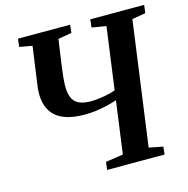

<svg xmlns="http://www.w3.org/2000/svg" viewBox="-108 -847 932 952"><g transform="rotate(-15 357.5 -371.5)"><path d="M326 0 331 -40 421 -53.5 457.5 -322.5Q433 -314 405 -307.5Q377 -301 348.2 -297.2Q319.5 -293.5 292 -293.5Q237 -293.5 199.5 -305.2Q162 -317 139.8 -338.2Q117.5 -359.5 107.5 -388Q97.5 -416.5 97.5 -449.5Q97.5 -464 99 -479Q100.5 -494 102.5 -507L128 -690L62.5 -702L67.5 -743H335L330.5 -702L261 -690L244 -571.5Q239.5 -539 236 -508.5Q232.5 -478 232.5 -454Q232.5 -419 242.2 -395.8Q252 -372.5 275 -361Q298 -349.5 336.5 -349.5Q357 -349.5 380.2 -352.5Q403.5 -355.5 425.8 -360.5Q448 -365.5 464 -371.5L507.5 -690L434 -702L438.5 -743H715L710 -702L640.5 -690L553.5 -53.5L625 -39.5L621 0Z"/></g></svg>

Font: Merriweather 48pt SemiBold
Style: Italic
Weight: 600
Italic angle: -7.8°
Designer: Eben Sorkin
Foundry: Eben Sorkin
Version: Version 2.101